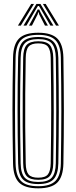

<svg xmlns="http://www.w3.org/2000/svg" viewBox="-20 -978 399 1004"><path d="M180 6.8Q109.8 6.8 79.6 -23.5Q49.5 -53.8 48.2 -122.8Q46.8 -202 46 -270.4Q45.2 -338.8 45.2 -403.4Q45.2 -468 46 -534.6Q46.8 -601.2 48.2 -677Q49.5 -746.5 79.6 -776.6Q109.8 -806.8 180 -806.8Q249.2 -806.8 279.6 -776.6Q310 -746.5 311.5 -677Q312.5 -605.2 313.2 -537Q314 -468.8 314 -401.5Q314 -334.2 313.4 -265.2Q312.8 -196.2 311.5 -122.8Q310 -53.8 279.8 -23.5Q249.5 6.8 180 6.8ZM180 -4.2Q242.8 -4.2 269.9 -31.9Q297 -59.5 298.2 -123Q299.2 -195.2 300 -262.8Q300.8 -330.2 300.8 -396.8Q300.8 -463.2 300.1 -532.4Q299.5 -601.5 298.2 -676.5Q297 -741 269.5 -768.4Q242 -795.8 180 -795.8Q115.5 -795.8 89.1 -767.6Q62.8 -739.5 61.5 -676.8Q60 -597.5 59.2 -528.8Q58.5 -460 58.5 -395.2Q58.5 -330.5 59.2 -264Q60 -197.5 61.5 -123Q62.8 -60.2 89.2 -32.2Q115.8 -4.2 180 -4.2ZM180 -15.5Q123.5 -15.5 99.6 -40.2Q75.8 -65 74.8 -123.2Q73.2 -202.5 72.5 -271.4Q71.8 -340.2 71.8 -404.9Q71.8 -469.5 72.5 -535.8Q73.2 -602 74.8 -676.2Q75.8 -735.2 99.6 -759.9Q123.5 -784.5 180 -784.5Q236.2 -784.5 260 -759.4Q283.8 -734.2 285 -676.2Q286.2 -594 286.9 -524.9Q287.5 -455.8 287.5 -392Q287.5 -328.2 286.8 -263.1Q286 -198 285 -123.5Q283.8 -66.5 260.4 -41Q237 -15.5 180 -15.5ZM180 -26.5Q230.8 -26.5 250.8 -49.2Q270.8 -72 271.8 -123.8Q273 -207.2 273.6 -275.8Q274.2 -344.2 274.2 -406.9Q274.2 -469.5 273.5 -534.5Q272.8 -599.5 271.8 -675.8Q270.8 -727.2 251 -750.4Q231.2 -773.5 180 -773.5Q129.8 -773.5 109.4 -751.2Q89 -729 88 -676.2Q86.5 -601.5 85.8 -534.5Q85 -467.5 85 -402.5Q85 -337.5 85.8 -269.1Q86.5 -200.8 88 -123.5Q89 -70.5 109.9 -48.5Q130.8 -26.5 180 -26.5ZM180 -37.8Q137 -37.8 119.5 -57.2Q102 -76.8 101.2 -123.8Q99.2 -230 98.6 -318Q98 -406 98.8 -491.6Q99.5 -577.2 101.2 -676Q102 -723.2 119.4 -742.8Q136.8 -762.2 180 -762.2Q224 -762.2 240.9 -742Q257.8 -721.8 258.5 -675.5Q259.8 -589.5 260.4 -520.8Q261 -452 261 -390.5Q261 -329 260.2 -265Q259.5 -201 258.5 -124.2Q257.8 -78.5 240.9 -58.1Q224 -37.8 180 -37.8ZM180 -48.8Q217.8 -48.8 231.1 -66.9Q244.5 -85 245.2 -124.8Q246.5 -206.8 247.1 -273Q247.8 -339.2 247.8 -400.5Q247.8 -461.8 247.1 -527.8Q246.5 -593.8 245.2 -675Q244.5 -715.5 231.1 -733.4Q217.8 -751.2 180 -751.2Q144 -751.2 129.6 -734.5Q115.2 -717.8 114.5 -675.8Q112.8 -575.5 112 -488.8Q111.2 -402 111.9 -314.5Q112.5 -227 114.5 -124Q115.2 -82.5 129.4 -65.6Q143.5 -48.8 180 -48.8ZM73.8 -844.2 143.2 -957.5H157.8L88.8 -844.2ZM103 -844.2 170.5 -957.5H191.5L259 -844.2H243.5L194.8 -928.2L183.8 -946.5H178.2L167 -928L118.2 -844.2ZM131.8 -844.2 168.5 -911.8 176.8 -928.2H185.2L193 -911.8L230.5 -844.2H215.2L184.8 -903L182.2 -913.5H179.5L177 -903L147 -844.2ZM273 -844.2 204.2 -957.5H218.8L288 -844.2Z"/></svg>

Font: Big Shoulders Inline Display Thin
Style: Regular
Weight: 400
Version: Version 2.002